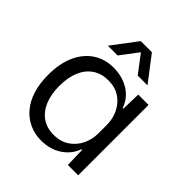

<svg xmlns="http://www.w3.org/2000/svg" viewBox="-202 -869 1013 1013"><g transform="rotate(45 305.0 -362.5)"><path d="M265 9Q217 9 176.5 -10Q136 -29 107 -64Q78 -99 62.5 -149Q47 -199 47 -263Q47 -348 74.5 -408.5Q102 -469 151 -501.5Q200 -534 265 -534Q310 -534 347.5 -519.5Q385 -505 411 -479Q437 -453 449 -417H454L457 -525H534V0H457L454 -109H449Q430 -56 381.5 -23.5Q333 9 265 9ZM291 -59Q343 -59 379 -83.5Q415 -108 434 -147Q453 -186 453 -231V-295Q453 -341 433.5 -380.5Q414 -420 378.5 -443.5Q343 -467 292 -467Q242 -467 205.5 -442.5Q169 -418 149.5 -372.5Q130 -327 130 -263Q130 -200 149.5 -154Q169 -108 205 -83.5Q241 -59 291 -59ZM161 -594 267 -734H350L457 -594H384L309 -693L234 -594Z"/></g></svg>

Font: Mona Sans ExtraLight
Style: Regular
Weight: 400
Version: Version 2.000